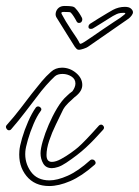

<svg xmlns="http://www.w3.org/2000/svg" viewBox="-30 -619 466 644"><path d="M187 -599Q203 -599 211.5 -597.5Q220 -596 224 -590Q229 -585 235 -576Q241 -567 245 -559Q246 -557 246 -552Q244 -542 235 -542Q230 -542 227 -547Q223 -555 217.5 -563.5Q212 -572 208 -576Q207 -578 202 -578.5Q197 -579 183 -579Q172 -579 178 -570Q182 -562 191 -547Q200 -532 210 -517Q220 -503 227.5 -491Q235 -479 237 -474Q239 -472 240 -472Q243 -472 254 -479Q259 -482 276.5 -494Q294 -506 315 -520.5Q336 -535 353 -546Q370 -557 373 -559Q378 -563 386.5 -569.5Q395 -576 385 -576Q374 -576 367.5 -574Q361 -572 356 -569Q351 -567 337 -558Q323 -549 307.5 -539.5Q292 -530 284 -525Q280 -522 275 -522Q265 -522 267 -532Q269 -538 275 -541Q284 -547 299.5 -556.5Q315 -566 330 -575Q345 -584 349 -586Q368 -596 389 -596Q403 -596 409.5 -590Q416 -584 416 -578Q416 -573 411.5 -567Q407 -561 402 -557L265 -462Q261 -459 250.5 -455.5Q240 -452 235 -452Q230 -452 227 -455Q224 -458 221 -462L194 -505L161 -558Q155 -566 157 -576Q159 -586 166.5 -592.5Q174 -599 187 -599ZM144 -55Q124 -55 115 -70.5Q106 -86 106 -105Q106 -120 113.5 -146Q121 -172 133.5 -201Q146 -230 161.5 -256Q177 -282 194 -297Q203 -306 213 -313Q223 -327 223 -339Q223 -354 209.5 -362.5Q196 -371 180 -371Q163 -371 154 -363Q140 -350 124.5 -332.5Q109 -315 92 -292Q74 -269 54 -242.5Q34 -216 8 -186Q5 -182 0 -182Q-5 -182 -8.5 -188Q-12 -194 -8 -199Q18 -228 38.5 -255Q59 -282 76 -304Q94 -327 109.5 -345.5Q125 -364 141 -378Q156 -392 178 -392Q204 -392 225 -374.5Q246 -357 246 -334Q246 -314 225 -297L220 -293Q210 -284 199.5 -274Q189 -264 182 -252Q171 -229 157.5 -201.5Q144 -174 135 -147Q126 -120 126 -99Q126 -76 144 -76Q157 -76 174.5 -85.5Q192 -95 208 -106.5Q224 -118 232 -125Q254 -144 302 -198Q305 -201 309 -201Q314 -201 317.5 -195.5Q321 -190 316 -184Q285 -149 258 -124Q231 -99 192 -73Q177 -63 165 -59Q153 -55 144 -55ZM135 5Q86 5 58.5 -29Q31 -63 35 -113Q36 -128 44 -155.5Q52 -183 64.5 -211.5Q77 -240 90 -258Q93 -262 98 -262Q103 -262 107 -257Q111 -252 106 -246Q94 -230 82.5 -203Q71 -176 63.5 -150Q56 -124 55 -111Q52 -74 73 -44Q94 -14 136 -14Q162 -14 197 -29.5Q232 -45 273 -82Q275 -84 279 -84Q286 -84 289.5 -77.5Q293 -71 287 -66Q244 -28 205.5 -11.5Q167 5 135 5Z"/></svg>

Font: Neonderthaw
Style: Regular
Weight: 400
Designer: Robert E. Leuschke
Foundry: Robert E. Leuschke
Version: Version 1.010; ttfautohint (v1.8.3)